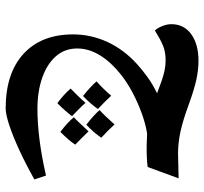

<svg xmlns="http://www.w3.org/2000/svg" viewBox="-42 -408 738 695"><g transform="rotate(90 327.5 -61.0)"><path d="M373 288Q246 288 175.5 223.5Q105 159 105 44Q105 -21 132.5 -80.5Q160 -140 212 -187Q235 -208 261 -226.5Q287 -245 318 -260Q295 -269 275 -276Q255 -283 236.5 -287Q218 -291 199 -291Q170 -291 148 -282.5Q126 -274 91 -252Q82 -261 75 -278.5Q68 -296 68 -312Q68 -357 104 -383.5Q140 -410 201 -410Q234 -410 270 -402Q306 -394 361 -374Q415 -354 456 -345Q497 -336 535 -336L626 -338L585 -226Q572 -224 549.5 -223Q527 -222 504 -222.5Q481 -223 464 -224Q431 -219 392 -205Q353 -191 316 -171.5Q279 -152 249 -128Q205 -93 180.5 -53Q156 -13 156 29Q156 74 184 106Q212 138 261.5 155.5Q311 173 375 173Q426 173 486 165.5Q546 158 616 142L630 184Q575 215 524 238.5Q473 262 433.5 275Q394 288 373 288ZM432 -4Q397 -31 379 -52Q388 -60 401 -73.5Q414 -87 431 -106Q442 -94 454 -82Q466 -70 479 -58Q470 -45 458.5 -31.5Q447 -18 432 -4ZM354 101Q324 79 301 53Q312 42 325 29Q338 16 353 -1Q365 13 377.5 25Q390 37 401 48Q391 61 379.5 74Q368 87 354 101ZM328 8Q294 -19 275 -41Q289 -53 302 -66.5Q315 -80 327 -94Q338 -82 350 -70Q362 -58 375 -46Q359 -22 328 8ZM458 90Q422 63 405 41Q416 31 428.5 17.5Q441 4 456 -12Q467 0 479.5 12Q492 24 504 36Q496 49 484 62.5Q472 76 458 90Z"/></g></svg>

Font: Noto Naskh Arabic
Style: Bold
Weight: 700
Designer: Monotype Design Team, David Williams, Mohamad Dakak and Nizar Qandah
Foundry: Monotype Imaging Inc.
Version: Version 2.016